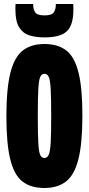

<svg xmlns="http://www.w3.org/2000/svg" viewBox="-20 -930 444 960"><path d="M202 10Q135 10 93 -22Q51 -54 31.5 -132.5Q12 -211 12 -348Q12 -487 32 -566Q52 -645 94 -677.5Q136 -710 202 -710Q269 -710 311 -678Q353 -646 372.5 -567.5Q392 -489 392 -352Q392 -213 372 -134Q352 -55 310 -22.5Q268 10 202 10ZM202 -140Q216 -140 223.5 -156Q231 -172 233.5 -217.5Q236 -263 236 -351Q236 -439 233.5 -484Q231 -529 224 -545Q217 -561 202 -561Q188 -561 181 -545Q174 -529 171.5 -483Q169 -437 169 -349Q169 -261 171.5 -216Q174 -171 181 -155.5Q188 -140 202 -140ZM203 -743Q160 -743 127.5 -753Q95 -763 76 -793Q57 -823 57 -883Q57 -889 57 -896Q57 -903 58 -910H146V-904Q146 -885 155.5 -869Q165 -853 203 -853Q240 -853 249.5 -869Q259 -885 259 -904V-910H346Q347 -903 347 -896Q347 -889 347 -883Q347 -804 314 -773.5Q281 -743 203 -743Z"/></svg>

Font: Georama ExtraCondensed ExtraBold
Style: Regular
Weight: 800
Width: 2
Designer: Jean-Baptiste Levee
Foundry: Production Type
Version: Version 1.000